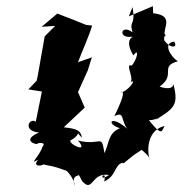

<svg xmlns="http://www.w3.org/2000/svg" viewBox="-20 -578 597 623"><path d="M247 10C282 50 276 -21 334 -10C289 18 329 -37 318 11C359 -8 350 -43 378 -50C379 -40 401 -72 453 -99C411 -101 457 -89 468 -58C459 -68 448 -154 514 -169C504 -151 506 -135 463 -188C481 -186 519 -208 476 -184C549 -227 559 -238 543 -305C539 -281 498 -297 498 -297C553 -336 496 -363 557 -379C533 -395 507 -438 545 -443C559 -423 533 -419 513 -447C509 -468 525 -460 514 -467C512 -492 543 -528 477 -535L476 -558L398 -525L410 -555C421 -491 398 -515 410 -473C368 -506 357 -437 432 -465C397 -462 388 -439 413 -398C433 -427 425 -383 407 -365C382 -376 423 -312 398 -309C434 -330 389 -275 371 -279C381 -284 388 -276 351 -201C385 -218 371 -189 393 -160C340 -207 322 -177 369 -162C331 -146 335 -116 319 -81C308 -148 310 -103 233 -122C270 -79 204 -109 208 -122C263 -151 206 -171 246 -131C242 -152 235 -160 187 -165L255 -229L233 -279L265 -350L278 -392L233 -376C248 -416 266 -453 279 -495L260 -497C230 -509 198 -522 166 -534L115 -491L159 -494L125 -460L103 -335L99 -316L72 -288L116 -281L96 -183C76 -198 51 -153 107 -148C48 -123 97 -108 101 -111C101 -115 132 -118 118 -102C107 -69 71 -41 104 -60C80 -32 127 -41 122 -47C122 -39 135 -47 192 -25C196 -28 223 5 222 25C212 -9 231 -6 236 -10Z"/></svg>

Font: Asimov Aggro
Style: CondIt
Weight: 500
Designer: Google
Version: Version 2.000980; 2014